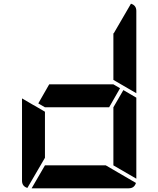

<svg xmlns="http://www.w3.org/2000/svg" viewBox="-20 -1018 856 1038"><path d="M629 -541 570 -438H223L187 -459L246 -562H593ZM647 -531 717 -490V-52L593 -124V-438ZM688 -998Q717 -989 717 -959V-514L593 -586V-838H595ZM552 -124 715 -29Q706 0 676 0H151L223 -124ZM223 -165 128 -2Q99 -11 99 -41V-486L159 -451L165 -448L223 -414Z"/></svg>

Font: DSEG7 Modern
Style: Bold
Weight: 700
Designer: Keshikan(Twitter:@keshinomi_88pro)
Version: Version 0.46